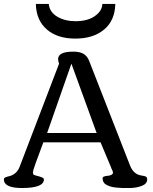

<svg xmlns="http://www.w3.org/2000/svg" viewBox="-21 -945 769 965"><path d="M558.6 -925.3Q556.6 -841.8 502.2 -796.4Q447.8 -751 357.4 -751Q267.6 -751 214.4 -796.9Q161.1 -842.8 159.2 -925.3H224.1Q228 -884.3 266.6 -861.3Q305.2 -838.4 358.9 -838.4Q438 -838.4 476.6 -882.8Q491.7 -899.9 493.7 -925.3ZM718.8 -43.5Q718.8 -21 690.9 -10.5Q663.1 0 629.9 0H624Q606 0 594.5 -0.2Q583 -0.5 565.9 -2Q548.8 -3.4 537.8 -6.6Q526.9 -9.8 516.1 -14.9Q505.4 -20 500 -28.8Q494.6 -37.6 494.6 -49.3Q494.6 -55.2 502.7 -58.1Q510.7 -61 520.8 -61.5Q530.8 -62 538.8 -66.2Q546.9 -70.3 546.9 -78.1Q546.9 -83.5 537.6 -101.6H538.1L484.4 -229.5H196.8Q144.5 -91.8 144.5 -80.1Q144.5 -67.4 150.9 -65.4L150.4 -65.9Q153.8 -64 166.7 -60.8Q179.7 -57.6 189.7 -53.5Q199.7 -49.3 199.7 -43.5Q199.7 0 89.8 0Q-1.5 0 -1.5 -43.5Q-1.5 -46.9 0.7 -49.6Q2.9 -52.2 6.8 -54Q10.7 -55.7 14.4 -56.6Q18.1 -57.6 22.7 -58.8Q27.3 -60.1 29.3 -60.5Q64.5 -71.3 78.1 -107.9L275.9 -625Q271 -638.2 271 -647.9Q271 -685.5 347.7 -685.5Q380.4 -685.5 399.2 -674.1Q418 -662.6 427.2 -638.7L633.3 -111.3Q650.9 -69.3 687 -63.5Q710 -60.1 714.4 -55.7Q718.8 -51.8 718.8 -43.5ZM215.8 -276.4H464.8L337.9 -625Z"/></svg>

Font: Corben
Style: Regular
Weight: 400
Designer: vernon adams
Foundry: vernon adams
Version: Version 1.100